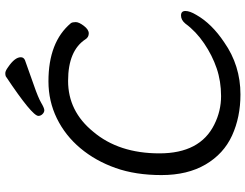

<svg xmlns="http://www.w3.org/2000/svg" viewBox="-124 -802 950 743"><g transform="rotate(-90 351.5 -431.0)"><path d="M490 -810Q441 -792 393 -775.5Q345 -759 324.5 -747Q304 -735 296 -735Q288 -735 281 -742Q274 -749 274 -758Q274 -782 427 -884Q431 -886 439.5 -886Q448 -886 463 -875Q501 -849 501 -826Q501 -815 490 -810ZM665 -147Q631 -87 559 -39Q469 24 357 24Q269 24 198 -8.5Q127 -41 86 -111Q45 -181 45 -281.5Q45 -382 72.5 -459.5Q100 -537 149 -595.5Q198 -654 264.5 -686.5Q331 -719 408 -719Q560 -719 633 -632Q637 -626 637 -613.5Q637 -601 622.5 -582Q608 -563 593.5 -563Q579 -563 571 -575Q527 -643 409.5 -643Q292 -643 213 -546Q129 -447 129 -289.5Q129 -132 241 -77Q293 -51 350.5 -51Q408 -51 458 -68Q508 -85 554.5 -116.5Q601 -148 631 -189Q645 -206 662.5 -206Q680 -206 680 -189Q680 -172 665 -147Z"/></g></svg>

Font: LXGW WenKai Lite Medium
Style: Regular
Weight: 500
Designer: LXGW / Fontworks Inc.
Foundry: LXGW / Fontworks Inc.
Version: Version 1.511; March 25, 2025